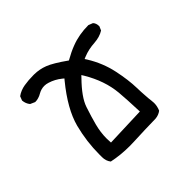

<svg xmlns="http://www.w3.org/2000/svg" viewBox="-113 -600 726 726"><g transform="rotate(-45 250.0 -236.5)"><path d="M165 -94.7Q165 -127.4 173.8 -161.1Q182.6 -194.8 195.6 -233.4Q208.5 -272 259.8 -324.2L267.1 -332L272.9 -322.8Q314 -253.9 320.3 -184.6Q323.7 -147 326.2 -78.1L166 -72.3Q165 -87.4 165 -94.7ZM206.1 -12.7Q217.3 -12.7 228.5 -13.2Q290.5 -16.1 349.1 -17.1Q366.7 -18.6 379.9 -28.8Q387.2 -45.4 387.2 -63Q387.2 -69.3 386.2 -75.9Q385.3 -82.5 384.5 -90.8Q383.8 -99.1 383.3 -107.9Q381.8 -126.5 381.3 -148.9Q380.4 -192.4 368.4 -249Q356.4 -305.7 324.2 -357.9L318.8 -366.2L328.1 -370.1Q355.5 -381.3 389.2 -383.3Q418 -385.3 439 -398.4L445.8 -414.1Q445.8 -414.6 445.8 -415Q445.8 -430.7 437 -439.9L419.4 -446.8Q369.1 -446.8 326.7 -430.2Q303.2 -421.4 272.9 -404.3Q222.7 -439.9 196.8 -449.7Q171.4 -459.5 143.6 -460Q140.6 -460 137.7 -460Q112.3 -460 88.6 -456.1Q64.9 -452.1 46.9 -439L40.5 -422.4Q42 -404.3 52.7 -391.6L71.3 -383.3Q71.8 -383.3 74.2 -383.3Q76.7 -383.3 80.8 -383.8Q85 -384.3 89.4 -385.7Q98.6 -388.2 107.4 -393.6Q122.6 -402.3 139.2 -402.3Q148.9 -402.3 159.2 -398.9Q184.6 -391.1 206.5 -373.5L212.9 -368.2L207.5 -361.8Q139.2 -278.3 120.6 -208Q103 -140.1 103 -70.8Q103 -67.4 103 -63.5V-57.6Q103 -36.6 114.7 -22Q158.7 -12.7 206.1 -12.7Z"/></g></svg>

Font: NaikaiFont
Style: Light
Weight: 300
Version: Version 1.89